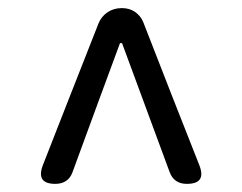

<svg xmlns="http://www.w3.org/2000/svg" viewBox="-20 -769 595 472"><path d="M152 -533 85 -362C74 -332 84 -317 116 -317C136 -317 151 -326 158 -345L220 -514L275 -663H280L335 -514L397 -346C404 -327 418 -317 439 -317C472 -317 482 -332 470 -363L403 -533L332 -715C323 -736 304 -749 281 -749H278C253 -749 231 -734 222 -711Z"/></svg>

Font: GenSenRounded2 TW R
Style: Regular
Weight: 400
Version: Version 2.100;PS 2.1;hotconv 16.6.51;makeotf.lib2.5.65220 DE